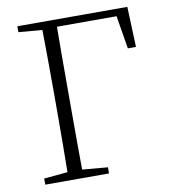

<svg xmlns="http://www.w3.org/2000/svg" viewBox="-81 -793 765 863"><g transform="rotate(-10 301.0 -361.5)"><path d="M347 0V-28L231 -38C230 -103 230 -201 230 -332V-390C230 -525 230 -625 231 -690H503L528 -539H565L558 -723H56V-696L164 -687C165 -622 166 -523 166 -390V-332C166 -201 165 -103 164 -38L56 -28V0Z"/></g></svg>

Font: AllPunType ExtraLight
Style: Regular
Weight: 280
Version: 1.0